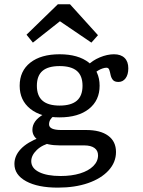

<svg xmlns="http://www.w3.org/2000/svg" viewBox="-20 -679 666 892"><path d="M248.7 192.7Q155.9 192.7 101.4 163.1Q47 133.4 47 82.7Q47 44.4 77 12.9Q107 -18.6 166.2 -40.8L221.3 -17.2Q176.4 -6.9 150.8 18Q125.2 42.9 125.2 70Q125.2 102.4 161.8 120.6Q198.3 138.7 261.5 138.7Q312.8 138.7 352 126.7Q391.3 114.6 413.4 92.6Q435.5 70.6 435.5 42.7Q435.5 20.4 418.7 8.4Q401.9 -3.5 371.3 -3.5H258.5Q199.9 -3.5 165.2 -23.1Q130.5 -42.8 130.5 -75.8Q130.5 -96.7 143.2 -114.7Q155.9 -132.6 182.3 -147.9L230.7 -140.7Q219.3 -132.5 213.6 -122.8Q207.9 -113.1 207.9 -101.2Q207.9 -88.1 222.2 -81.5Q236.6 -75 264.2 -75H380.4Q446.5 -75 482.7 -48.4Q518.9 -21.9 518.9 27.2Q518.9 75.2 484.3 112.9Q449.7 150.6 388.9 171.7Q328.1 192.7 248.7 192.7ZM256.8 -133.7Q170.6 -133.7 121 -173.2Q71.4 -212.7 71.4 -280.6Q71.4 -349.3 120.9 -388.1Q170.5 -426.9 256.8 -426.9Q343.8 -426.9 393.3 -387.8Q442.8 -348.7 442.8 -280.6Q442.8 -212.6 393.3 -173.2Q343.8 -133.7 256.8 -133.7ZM257 -188.5Q310.5 -188.5 337 -211.2Q363.4 -234 363.4 -280.6Q363.4 -327.3 337 -349.7Q310.5 -372 257 -372Q203.6 -372 177.5 -349.7Q151.3 -327.3 151.3 -280.6Q151.3 -234 177.5 -211.3Q203.6 -188.5 257 -188.5ZM530.3 -298.3Q511.7 -298.3 504 -308.3Q496.3 -318.2 493.7 -331.3Q491.1 -344.5 487.7 -354.4Q484.3 -364.4 474.4 -364.4Q467.1 -364.4 456.8 -361.1Q446.4 -357.8 435.7 -351.3Q425 -344.8 414.6 -335L386.9 -374.6Q409 -398 443.5 -412.4Q478.1 -426.9 509.6 -426.9Q541.5 -426.9 558.8 -409.9Q576.1 -393 576.1 -361.6Q576.1 -332.1 563.4 -315.2Q550.7 -298.3 530.3 -298.3ZM132.8 -481 103.2 -517.8 248.8 -659.2H305.2L435.2 -515.5L404.6 -481L222.6 -604.6L288.6 -604.1Z"/></svg>

Font: Playfair 5pt SemiExpanded Light
Style: Regular
Weight: 300
Width: 6
Designer: Claus Eggers Sørensen
Foundry: Claus Eggers Sørensen
Version: Version 2.203